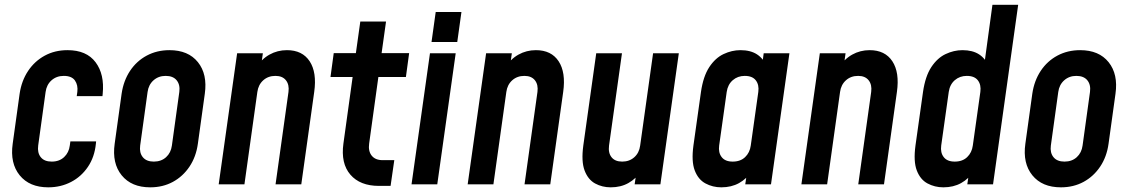

<svg xmlns="http://www.w3.org/2000/svg" viewBox="-20 -770 4712 802"><path d="M381.5 -179.5 380.5 -169.5Q375 -114 347.2 -73Q319.5 -32 276.5 -9.8Q233.5 12.5 181.5 12.5Q103 12.5 62.2 -37.8Q21.5 -88 33 -169.5L62 -378.5Q70 -432.5 97.2 -473.5Q124.5 -514.5 166.8 -537.5Q209 -560.5 262 -560.5Q341.5 -560.5 379.2 -510Q417 -459.5 409 -378.5L408 -368.5H300.5L303 -386Q306.5 -414.5 293 -433.8Q279.5 -453 246.5 -453Q216 -453 195.2 -434.5Q174.5 -416 170.5 -386L139.5 -162Q135.5 -132 150.2 -113.5Q165 -95 196 -95Q228 -95 248 -114Q268 -133 271.5 -162L274 -179.5Z M607.5 12.5Q529 12.5 488.2 -37.8Q447.5 -88 459 -169.5L488 -378.5Q496 -433 523.2 -474Q550.5 -515 593 -537.8Q635.5 -560.5 688 -560.5Q766.5 -560.5 806.8 -510.2Q847 -460 835.5 -378.5L806.5 -169.5Q799 -115 771.5 -74Q744 -33 702 -10.2Q660 12.5 607.5 12.5ZM622.5 -95Q653.5 -95 673.8 -113.5Q694 -132 698 -162L729 -386Q733 -416 718 -434.5Q703 -453 672 -453Q642 -453 621.2 -434.5Q600.5 -416 596.5 -386L565.5 -162Q561.5 -132 576.5 -113.5Q591.5 -95 622.5 -95Z M893.5 0 970.5 -547.5H1078L1066.5 -465.5L1049.5 -487Q1072 -523 1105.5 -541.8Q1139 -560.5 1178.5 -560.5Q1243 -560.5 1273.5 -514Q1304 -467.5 1292.5 -386L1238.5 0H1131L1185 -386Q1189 -416 1174.5 -434.5Q1160 -453 1130.5 -453Q1100 -453 1079.5 -434.5Q1059 -416 1055 -386L1001 0Z M1563 6.5Q1484 6.5 1443.5 -40.5Q1403 -87.5 1414.5 -170.5L1453 -448.5H1360.5L1374 -548H1466.5L1485 -680H1592.5L1574 -548H1689L1675.5 -448.5H1560.5L1522 -170.5Q1517.5 -139 1532.5 -120Q1547.5 -101 1578.5 -101H1627L1611.5 6.5Z M1699 0 1776 -547.5H1883.5L1806.5 0ZM1782.5 -594.5 1800 -720H1907.5L1890 -594.5Z M1933.5 0 2010.5 -547.5H2118L2106.5 -465.5L2089.5 -487Q2112 -523 2145.5 -541.8Q2179 -560.5 2218.5 -560.5Q2283 -560.5 2313.5 -514Q2344 -467.5 2332.5 -386L2278.5 0H2171L2225 -386Q2229 -416 2214.5 -434.5Q2200 -453 2170.5 -453Q2140 -453 2119.5 -434.5Q2099 -416 2095 -386L2041 0Z M2531 12.5Q2495.5 12.5 2466 -3.5Q2436.5 -19.5 2422 -57.5Q2407.5 -95.5 2416.5 -162L2470.5 -547.5H2578L2524 -162Q2520 -131.5 2534.5 -113.2Q2549 -95 2579 -95Q2609 -95 2629.5 -113.2Q2650 -131.5 2654 -162L2708 -547.5H2815.5L2738.5 0H2631L2642.5 -80L2658 -55.5Q2637 -23.5 2605 -5.5Q2573 12.5 2531 12.5Z M2993 12.5Q2957 12.5 2926.8 -3.8Q2896.5 -20 2882 -58Q2867.5 -96 2876.5 -162L2908 -386Q2917.5 -451.5 2942.8 -489.8Q2968 -528 3002.5 -544.2Q3037 -560.5 3073 -560.5Q3115 -560.5 3142.2 -542.8Q3169.5 -525 3181.5 -493L3159.5 -468L3170 -547.5H3277.5L3200.5 0H3093L3104.5 -79.5L3120 -55Q3099 -23 3067 -5.2Q3035 12.5 2993 12.5ZM3040.5 -95Q3073 -95 3092.5 -113.8Q3112 -132.5 3116 -162L3147.5 -386Q3151.5 -415.5 3137.2 -434.2Q3123 -453 3091 -453Q3061.5 -453 3040.8 -435Q3020 -417 3015.5 -386L2984 -162Q2980 -132.5 2994.5 -113.8Q3009 -95 3040.5 -95Z M3327.5 0 3404.5 -547.5H3512L3500.5 -465.5L3483.5 -487Q3506 -523 3539.5 -541.8Q3573 -560.5 3612.5 -560.5Q3677 -560.5 3707.5 -514Q3738 -467.5 3726.5 -386L3672.5 0H3565L3619 -386Q3623 -416 3608.5 -434.5Q3594 -453 3564.5 -453Q3534 -453 3513.5 -434.5Q3493 -416 3489 -386L3435 0Z M3920.5 12.5Q3884.5 12.5 3854.2 -3.8Q3824 -20 3809.5 -58Q3795 -96 3804 -162L3835.5 -386Q3845 -451.5 3870.2 -489.8Q3895.5 -528 3930 -544.2Q3964.5 -560.5 4000.5 -560.5Q4042.5 -560.5 4069.8 -542.8Q4097 -525 4109 -493L4087 -468L4125.5 -750H4233L4128 0H4020.5L4032 -79.5L4047.5 -55Q4026.5 -23 3994.5 -5.2Q3962.5 12.5 3920.5 12.5ZM3968 -95Q4000.5 -95 4020 -113.8Q4039.5 -132.5 4043.5 -162L4075 -386Q4079 -415.5 4064.8 -434.2Q4050.5 -453 4018.5 -453Q3989 -453 3968.2 -435Q3947.5 -417 3943 -386L3911.5 -162Q3907.5 -132.5 3922 -113.8Q3936.5 -95 3968 -95Z M4411.5 12.5Q4333 12.5 4292.2 -37.8Q4251.5 -88 4263 -169.5L4292 -378.5Q4300 -433 4327.2 -474Q4354.5 -515 4397 -537.8Q4439.5 -560.5 4492 -560.5Q4570.5 -560.5 4610.8 -510.2Q4651 -460 4639.5 -378.5L4610.5 -169.5Q4603 -115 4575.5 -74Q4548 -33 4506 -10.2Q4464 12.5 4411.5 12.5ZM4426.5 -95Q4457.5 -95 4477.8 -113.5Q4498 -132 4502 -162L4533 -386Q4537 -416 4522 -434.5Q4507 -453 4476 -453Q4446 -453 4425.2 -434.5Q4404.5 -416 4400.5 -386L4369.5 -162Q4365.5 -132 4380.5 -113.5Q4395.5 -95 4426.5 -95Z"/></svg>

Font: Mohave Light SemiBold
Style: Italic
Weight: 600
Italic angle: -8°
Version: Version 2.003